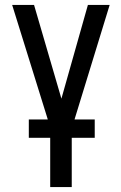

<svg xmlns="http://www.w3.org/2000/svg" viewBox="-20 -548 484 771"><path d="M360.4 5.4H268.1V203.1H181.6V5.4H95.7V-68.4H171.9L28.8 -528.3H116.7L226.6 -151.9L333 -528.3H420.4L279.3 -68.4H360.4Z"/></svg>

Font: MAUL Condensed
Style: Condensed Regular
Weight: 400
Designer: MAUL
Version: Version 1.0; 2020; ttfautohint (v1.8.3)